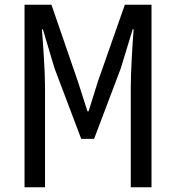

<svg xmlns="http://www.w3.org/2000/svg" viewBox="-20 -786 740 806"><path d="M83 -766V0H169V-421C169 -485 161 -599 156 -663H160L209 -499L321 -203H375L487 -499L537 -663H541C536 -599 529 -485 529 -421V0H616V-766H504L390 -441L352 -319H347L308 -441L196 -766Z"/></svg>

Font: Kawkab Mono Light
Style: Bold
Weight: 400
Monospace: yes
Designer: Abdullah Arif
Foundry: Abdullah Arif
Version: Version 1.000;PS 000.500;hotconv 1.0.88;makeotf.lib2.5.64775